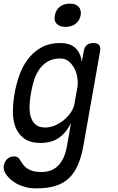

<svg xmlns="http://www.w3.org/2000/svg" viewBox="-30 -797 650 1057"><path d="M361 -120Q346 -90 328.5 -69.5Q311 -49 290 -35.5Q269 -22 245 -16Q221 -10 195 -10Q135 -10 102 -35Q69 -60 54.5 -99Q40 -138 41 -186.5Q42 -235 50 -281Q58 -328 74.5 -377Q91 -426 120.5 -467Q150 -508 194.5 -534Q239 -560 302 -560Q357 -560 386 -532Q415 -504 420 -456L431 -515Q435 -538 448 -549Q461 -560 484 -560Q507 -560 516 -549Q525 -538 521 -515L430 0Q419 64 399.5 109.5Q380 155 349.5 184Q319 213 275 226.5Q231 240 170 240Q136 240 108.5 232.5Q81 225 59.5 213Q38 201 22.5 185.5Q7 170 -2 154Q-7 145 -9 134.5Q-11 124 -9 115Q-8 105 -3 95.5Q2 86 9 79Q16 72 26 68Q36 64 48 64Q59 64 66.5 68.5Q74 73 79 82Q87 95 96 107.5Q105 120 118.5 129.5Q132 139 151 144.5Q170 150 198 150Q224 150 246.5 142.5Q269 135 287.5 117.5Q306 100 319.5 71.5Q333 43 340 0ZM219 -95Q246 -95 273 -106.5Q300 -118 322.5 -137Q345 -156 360.5 -179Q376 -202 380 -226L396 -316Q400 -340 396 -368Q392 -396 380 -419.5Q368 -443 348.5 -459Q329 -475 302 -475Q259 -475 230.5 -457Q202 -439 184 -411.5Q166 -384 156 -351Q146 -318 141 -287Q135 -255 133 -221Q131 -187 138 -159Q145 -131 164 -113Q183 -95 219 -95ZM331 -649Q298 -649 282 -666Q266 -683 272 -712Q277 -742 299 -759.5Q321 -777 354 -777Q387 -777 403 -759.5Q419 -742 414 -712Q408 -683 386 -666Q364 -649 331 -649Z"/></svg>

Font: Maple Mono Normal NL
Style: Italic
Weight: 400
Italic angle: -10°
Monospace: yes
Designer: subframe7536
Version: Version 7.000